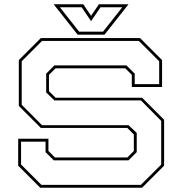

<svg xmlns="http://www.w3.org/2000/svg" viewBox="-20 -878 852 898"><path d="M168 0 65 -103V-229H206.5V-172L237 -141.5H575.5L606 -172V-249L575.5 -279.5H171L68 -382.5V-597L171 -700H635L738 -597V-471H596.5V-528L566 -558.5H240L209 -528V-451.5L240 -421H644.5L747.5 -318V-103L644.5 0ZM173.5 -13.5H639L734 -108.5V-312.5L639 -408.5H234L196 -445.5V-533.5L234 -572H571.5L610 -533.5V-484.5H724.5V-591.5L629.5 -686.5H176.5L81.5 -591.5V-388L176.5 -292.5H581L619.5 -256.5V-166.5L581 -128H231.5L193 -166.5V-215.5H78.5V-108.5ZM343 -716 231 -858H369.5L406 -804L442.5 -858H581L469 -716ZM350 -730H462L552 -844H450L406 -779L362 -844H260Z"/></svg>

Font: Tourney Expanded Thin
Style: Regular
Weight: 100
Width: 7
Designer: Tyler Finck
Foundry: Etcetera Type Co
Version: Version 1.010; ttfautohint (v1.8.3)